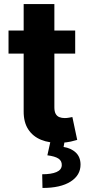

<svg xmlns="http://www.w3.org/2000/svg" viewBox="-20 -696 428 946"><path d="M350.5 -545.5V-431.8H22V-545.5ZM96.6 -676.1H247.9V-167.6Q247.9 -146.7 254.3 -135.1Q260.7 -123.6 272.2 -119Q283.7 -114.3 299 -114.3Q309.7 -114.3 320.3 -116.3Q331 -118.3 336.6 -119.3L360.4 -6.7Q349.1 -3.2 328.5 1.6Q307.9 6.4 278.4 7.5Q223.7 9.6 182.7 -7.1Q141.7 -23.8 119 -58.9Q96.2 -94.1 96.6 -147.7ZM229.4 -2.8H299L293.3 28.1Q329.9 33.7 353.2 55.4Q376.4 77.1 376.8 114.3Q377.1 167.3 327.8 198.7Q278.4 230.1 189.3 230.1L187.9 162.6Q232.6 162.6 258 151.8Q283.4 141 284.4 118.3Q285.2 96.6 267.8 85.2Q250.4 73.9 213.4 69.2Z"/></svg>

Font: InterMG
Style: Bold
Weight: 700
Designer: Rasmus Andersson
Foundry: rsms
Version: Version 3.019;December 26, 2023;FontCreator 15.0.0.2955 64-b